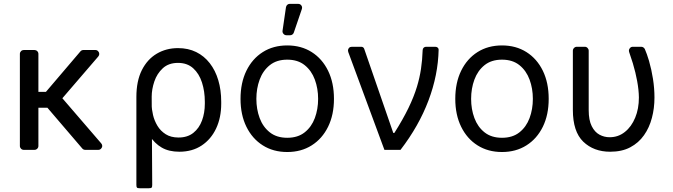

<svg xmlns="http://www.w3.org/2000/svg" viewBox="-20 -793 3560 1016"><path d="M85.2 -20.6V-507.8Q85.2 -516.3 91.3 -522.4Q97.3 -528.4 105.8 -528.4H162.3Q170.8 -528.4 177 -522.4Q183.2 -516.3 183.2 -507.8V-306.8H223L405.5 -521Q408.4 -524.5 412.6 -526.5Q416.9 -528.4 421.5 -528.4H484.4Q493.3 -528.4 499.3 -522Q505.3 -515.6 505.3 -507.5Q505.3 -500.4 500 -494L310 -273.1L515.6 -34.4Q521 -28.1 521 -21Q521 -12.8 514.9 -6.4Q508.9 0 500 0H431.5Q421.5 0 415.5 -7.1L230.8 -223H183.2V-20.6Q183.2 -12.1 177 -6Q170.8 0 162.3 0H105.8Q97.3 0 91.3 -6Q85.2 -12.1 85.2 -20.6Z M767.8 203.1H719.5Q708.1 203.1 704.9 199.9Q701.7 196.7 701.7 185.4V-279.8Q701.7 -364.3 730.6 -421.9Q759.6 -479.4 809.5 -508.9Q859.4 -538.4 921.9 -538.4Q975.9 -538.4 1018.1 -517.6Q1060.4 -496.8 1090 -458.6Q1119.7 -420.5 1135.1 -368.6Q1150.6 -316.8 1150.6 -254.3V-244.3Q1150.6 -170.5 1123.6 -113.1Q1096.6 -55.8 1046.9 -22.9Q997.2 9.9 929 9.9Q873.6 9.9 835.8 -12.1Q797.9 -34.1 772.2 -74.6Q746.4 -115.1 727.3 -170.5L782.7 -240.1Q782.7 -214.5 789.8 -184.3Q796.9 -154.1 813.2 -127.1Q829.5 -100.1 856.9 -82.7Q884.2 -65.3 924.7 -65.3Q972.3 -65.3 1003.2 -90Q1034.1 -114.7 1049 -155.4Q1063.9 -196 1063.9 -244.3V-254.3Q1063.9 -309.7 1048.8 -356.5Q1033.7 -403.4 1002.3 -431.8Q970.9 -460.2 921.9 -460.2Q872.2 -460.2 841.4 -431.8Q810.7 -403.4 796.7 -361.9Q782.7 -320.3 782.7 -281.2L785.5 185.4Q785.5 196.7 782.3 199.9Q779.1 203.1 767.8 203.1Z M1252.8 -269.9Q1252.8 -355.1 1283.9 -418.7Q1315 -482.2 1370.6 -517.4Q1426.1 -552.6 1500 -552.6Q1573.9 -552.6 1629.4 -517.4Q1685 -482.2 1716.1 -418.7Q1747.2 -355.1 1747.2 -269.9Q1747.2 -185.4 1716.1 -122.2Q1685 -58.9 1629.4 -23.8Q1573.9 11.4 1500 11.4Q1426.1 11.4 1370.6 -23.8Q1315 -58.9 1283.9 -122.2Q1252.8 -185.4 1252.8 -269.9ZM1663.4 -269.9Q1663.4 -324.6 1646 -371.8Q1628.6 -419 1592.3 -448.2Q1556.1 -477.3 1500 -477.3Q1443.9 -477.3 1407.7 -448.2Q1371.4 -419 1354 -371.8Q1336.6 -324.6 1336.6 -269.9Q1336.6 -215.2 1354 -168.3Q1371.4 -121.4 1407.7 -92.7Q1443.9 -63.9 1500 -63.9Q1556.1 -63.9 1592.3 -92.7Q1628.6 -121.4 1646 -168.3Q1663.4 -215.2 1663.4 -269.9ZM1495.7 -606.5H1515.3Q1522 -606.5 1527.3 -610.4Q1532.7 -614.3 1534.8 -620.7L1577.4 -745.4Q1578.5 -748.6 1578.5 -752.1Q1578.5 -760.7 1572.4 -766.7Q1566.4 -772.7 1557.9 -772.7H1513.8Q1506 -772.7 1500.4 -767.8Q1494.7 -762.8 1493.3 -755L1475.1 -630.3Q1473.7 -621.1 1480.1 -613.8Q1486.5 -606.5 1495.7 -606.5Z M2014.2 0 1822.8 -517.8Q1821.4 -521.7 1821.4 -525.9Q1821.4 -534.1 1827.1 -539.8Q1832.7 -545.5 1842 -545.5H1891.7Q1897 -545.5 1901.3 -542.6Q1905.5 -539.8 1907.3 -534.4L2061.1 -89.5H2066.8Q2112.2 -161.2 2141.2 -220.9Q2170.1 -280.5 2186.4 -334.2Q2200.6 -381 2207.7 -428.1Q2214.8 -475.1 2216.6 -528.1Q2217 -535.9 2222.1 -540.7Q2227.3 -545.5 2234.7 -545.5H2282.7Q2290.8 -545.5 2296 -541.2Q2301.1 -536.9 2301.1 -530.2Q2298.3 -396 2247.3 -261Q2196.4 -126.1 2099.4 0Z M2389.2 -269.9Q2389.2 -355.1 2420.3 -418.7Q2451.3 -482.2 2506.9 -517.4Q2562.5 -552.6 2636.4 -552.6Q2710.2 -552.6 2765.8 -517.4Q2821.4 -482.2 2852.5 -418.7Q2883.5 -355.1 2883.5 -269.9Q2883.5 -185.4 2852.5 -122.2Q2821.4 -58.9 2765.8 -23.8Q2710.2 11.4 2636.4 11.4Q2562.5 11.4 2506.9 -23.8Q2451.3 -58.9 2420.3 -122.2Q2389.2 -185.4 2389.2 -269.9ZM2799.7 -269.9Q2799.7 -324.6 2782.3 -371.8Q2764.9 -419 2728.7 -448.2Q2692.5 -477.3 2636.4 -477.3Q2580.3 -477.3 2544 -448.2Q2507.8 -419 2490.4 -371.8Q2473 -324.6 2473 -269.9Q2473 -215.2 2490.4 -168.3Q2507.8 -121.4 2544 -92.7Q2580.3 -63.9 2636.4 -63.9Q2692.5 -63.9 2728.7 -92.7Q2764.9 -121.4 2782.3 -168.3Q2799.7 -215.2 2799.7 -269.9Z M3011.4 -524.5V-211.6Q3011.4 -96.6 3066.4 -43.3Q3121.8 9.9 3208.8 9.9Q3271 9.9 3315 -13.5Q3359.4 -36.9 3387.8 -77.4Q3416.2 -117.5 3429.7 -169.4Q3443.2 -219.8 3443.2 -277Q3443.2 -325.3 3435.4 -375.4Q3427.6 -425.1 3414.4 -470.9Q3402.7 -509.9 3392.4 -533Q3389.6 -538.7 3384.4 -542.1Q3379.3 -545.5 3373.2 -545.5H3328.5Q3320 -545.5 3313.9 -539.2Q3307.9 -533 3307.9 -524.5Q3307.9 -522.4 3309.3 -517.4Q3317.8 -494 3328.8 -458.1Q3343.8 -408 3351.6 -364.3Q3360.4 -316.4 3360.8 -277Q3360.8 -217.3 3341.3 -170.5Q3321.4 -122.2 3286.6 -94.8Q3251.8 -66.8 3206 -66.8Q3177.2 -66.8 3152.3 -80.3Q3127.1 -93.8 3111.2 -125.4Q3095.2 -157 3095.2 -210.2V-524.5Q3095.2 -533 3089.1 -539.2Q3083.1 -545.5 3074.6 -545.5H3032.3Q3023.8 -545.5 3017.6 -539.2Q3011.4 -533 3011.4 -524.5Z"/></svg>

Font: DeltaSans
Style: Regular
Weight: 400
Designer: Rasmus Andersson
Foundry: rsms
Version: Version 3.012